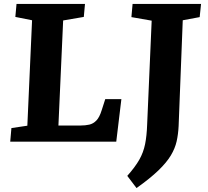

<svg xmlns="http://www.w3.org/2000/svg" viewBox="-20 -720 1056 976"><path d="M38 -69 119 -81 143 -617 58 -634 64 -700H412L406 -634L301 -616L277 -82H390Q414 -82 434 -86.5Q454 -91 470 -107.5Q486 -124 497 -160L515 -216H597L571 0H32ZM751 -615 648 -633 654 -700H1002L995 -633L909 -617L888 -79Q886 -38 878 -2Q870 34 848.5 70Q827 106 785 146.5Q743 187 674 236L627 174Q667 129 688 92Q709 55 717.5 13Q726 -29 728 -87Z"/></svg>

Font: Literata 12pt
Style: Bold Italic
Weight: 700
Italic angle: -2°
Designer: Latin by Veronika Burian and Jose Scaglione. Greek by Irene Vlachou. Cyrillic by Vera Evstafieva
Foundry: TypeTogether
Version: Version 3.002